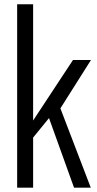

<svg xmlns="http://www.w3.org/2000/svg" viewBox="-20 -860 445 880"><path d="M58.6 0V-840.3H131.8V-307.6L314.5 -585H397L256.8 -363.3L396 0H319.3L204.6 -318.8L131.8 -229.5V0Z"/></svg>

Font: Oswald-Light
Style: Light
Weight: 300
Designer: vernon adams
Foundry: vernon adams
Version: Version ; ttfautohint (v0.92.18-e454-dirty) -l 8 -r 50 -G 20